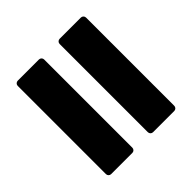

<svg xmlns="http://www.w3.org/2000/svg" viewBox="-68 -608 622 622"><g transform="rotate(45 243.0 -297.5)"><path d="M41 -333Q36 -333 32.5 -336.5Q29 -340 29 -345V-442Q29 -447 32.5 -450.5Q36 -454 41 -454H445Q450 -454 453.5 -450.5Q457 -447 457 -442V-345Q457 -340 453.5 -336.5Q450 -333 445 -333ZM41 -141Q36 -141 32.5 -144.5Q29 -148 29 -153V-250Q29 -255 32.5 -258.5Q36 -262 41 -262H445Q450 -262 453.5 -258.5Q457 -255 457 -250V-153Q457 -148 453.5 -144.5Q450 -141 445 -141Z"/></g></svg>

Font: LinhAnh
Style: Bold
Weight: 700
Designer: Jeremy Tribby
Foundry: Tribby Type
Version: Version 1.408